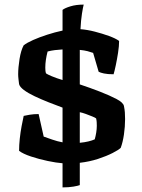

<svg xmlns="http://www.w3.org/2000/svg" viewBox="-20 -700 616 835"><path d="M252 115V10Q225 8 187 0Q149 -8 114.5 -19.5Q80 -31 63 -44Q63 -69 66 -97Q69 -125 74 -151.5Q79 -178 83 -196Q91 -198 109 -201Q127 -204 148 -204L170 -106Q184 -101 207 -93Q230 -85 252 -81V-232Q222 -243 190.5 -255.5Q159 -268 130.5 -281.5Q102 -295 84 -308.5Q66 -322 63 -334Q62 -342 60.5 -354.5Q59 -367 59 -377Q59 -406 65 -443.5Q71 -481 83 -503Q97 -514 124 -526Q151 -538 185 -549Q219 -560 252 -567V-657Q262 -665 286.5 -672.5Q311 -680 344 -680Q341 -669 336.5 -641Q332 -613 330 -573Q359 -571 392 -562.5Q425 -554 454 -543.5Q483 -533 498 -522Q498 -500 493.5 -471Q489 -442 483.5 -416Q478 -390 474 -377Q448 -377 432 -380.5Q416 -384 409 -388L385 -470Q374 -474 360.5 -477.5Q347 -481 327 -483V-333Q372 -318 414.5 -301.5Q457 -285 486.5 -269.5Q516 -254 519 -239Q522 -224 523 -211.5Q524 -199 524 -182Q524 -149 519 -115Q514 -81 505 -57Q496 -48 469.5 -34.5Q443 -21 406.5 -9Q370 3 327 8V105Q320 108 299.5 111.5Q279 115 252 115ZM327 -79Q348 -81 364.5 -85Q381 -89 392 -94Q396 -108 398.5 -123.5Q401 -139 401 -153Q401 -161 400.5 -169Q400 -177 398 -185Q395 -188 381.5 -193.5Q368 -199 353 -204.5Q338 -210 327 -212ZM252 -352V-485Q234 -484 218 -482Q202 -480 187 -476Q182 -457 179.5 -439.5Q177 -422 177 -406Q177 -401 177.5 -394Q178 -387 180 -381Q185 -377 205 -368.5Q225 -360 252 -352Z"/></svg>

Font: Texturina Medium 12pt ExtraBold
Style: Regular
Weight: 800
Version: Version 1.002